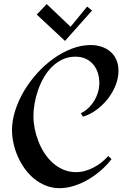

<svg xmlns="http://www.w3.org/2000/svg" viewBox="-20 -934 643 959"><path d="M571.8 -581.1Q571.8 -543.9 557.1 -507.3Q542.5 -470.7 517.8 -439.5Q493.2 -408.2 460.9 -384.8Q428.7 -361.3 394 -351.1L383.8 -368.2Q404.3 -378.4 421.4 -394.5Q438.5 -410.6 450.7 -430.9Q462.9 -451.2 469.5 -473.9Q476.1 -496.6 476.1 -520Q476.1 -546.9 468.3 -570.8Q460.4 -594.7 445.3 -612.5Q430.2 -630.4 408 -640.6Q385.7 -650.9 356.9 -650.9Q321.8 -650.9 292.5 -637.2Q263.2 -623.5 239.7 -600.3Q216.3 -577.1 199 -547.1Q181.6 -517.1 170.2 -484.1Q158.7 -451.2 152.8 -417.5Q147 -383.8 147 -354Q147 -323.7 153.3 -291.5Q159.7 -259.3 171.9 -228Q184.1 -196.8 202.1 -168.9Q220.2 -141.1 243.9 -120.1Q267.6 -99.1 296.6 -86.7Q325.7 -74.2 359.9 -74.2Q383.3 -74.2 405.5 -80.6Q427.7 -86.9 448.2 -97.7Q468.8 -108.4 487.1 -123Q505.4 -137.7 521 -154.8L537.1 -139.2Q515.6 -110.8 486.1 -84.7Q456.5 -58.6 422.4 -38.3Q388.2 -18.1 350.8 -6.1Q313.5 5.9 276.9 5.9Q241.2 5.9 209.7 -6.6Q178.2 -19 151.9 -40.3Q125.5 -61.5 104.7 -90.1Q84 -118.7 69.6 -150.9Q55.2 -183.1 47.6 -217.3Q40 -251.5 40 -284.2Q40 -331.5 55.9 -381.6Q71.8 -431.6 99.6 -478.8Q127.4 -525.9 165.3 -567.9Q203.1 -609.9 246.8 -641.1Q290.5 -672.4 338.1 -690.7Q385.7 -709 433.1 -709Q462.4 -709 487.8 -700.4Q513.2 -691.9 531.7 -675.8Q550.3 -659.7 561 -635.7Q571.8 -611.8 571.8 -581.1ZM439.5 -881.3 304.7 -729.5 163.6 -861.3 213.4 -913.6 332.5 -800.3 415.5 -901.4Z"/></svg>

Font: Redressed
Style: Regular
Weight: 400
Designer: Astigmatic (AOETI)
Foundry: Astigmatic (AOETI)
Version: Version 1.000